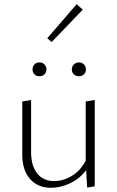

<svg xmlns="http://www.w3.org/2000/svg" viewBox="-20 -890 556 914"><path d="M374 -844 226 -690 205 -708 345 -870ZM168 -527Q153 -527 144 -536Q135 -545 135 -560Q135 -574 144 -583.5Q153 -593 168 -593Q182 -593 191.5 -583.5Q201 -574 201 -560Q201 -545 191.5 -536Q182 -527 168 -527ZM322 -560Q322 -574 332 -583.5Q342 -593 356 -593Q370 -593 379.5 -583.5Q389 -574 389 -560Q389 -545 379.5 -536Q370 -527 356 -527Q341 -527 331.5 -536Q322 -545 322 -560ZM388 -407 431 -414V-3L395 3L390 -80Q359 -39 313.5 -17.5Q268 4 223 4Q160 4 123 -38Q86 -80 86 -154V-407L128 -414V-166Q128 -101 157 -64.5Q186 -28 238 -28Q280 -28 321 -52Q362 -76 388 -125Z"/></svg>

Font: EauTestText Light
Style: Regular
Weight: 300
Designer: Christian Thalmann (Catharsis Fonts)
Version: Version 0.001;PS 000.001;hotconv 1.0.88;makeotf.lib2.5.64775